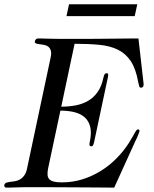

<svg xmlns="http://www.w3.org/2000/svg" viewBox="-55 -856 705 878"><path d="M176.3 -591.8Q181.2 -613.8 177 -625.7Q172.9 -637.7 164.3 -643.6Q155.8 -649.4 144.8 -651.1Q133.8 -652.8 124.3 -654.1Q114.7 -655.3 108.9 -657.7Q103 -660.2 104.5 -668Q105.5 -672.4 109.4 -676.3Q113.3 -680.2 120.1 -680.2Q129.4 -680.2 139.2 -679.9Q148.9 -679.7 162.6 -679.2Q176.3 -678.7 195.6 -678.5Q214.8 -678.2 242.7 -678.2Q289.1 -678.2 324.2 -678.2Q359.4 -678.2 387.5 -678.5Q415.5 -678.7 438.7 -679Q461.9 -679.2 483.6 -679.4Q505.4 -679.7 528.1 -679.9Q550.8 -680.2 578.1 -680.2L599.6 -491.2Q601.1 -478.5 601.6 -473.1Q602.1 -467.8 601.1 -463.9Q600.1 -460 597.4 -457.5Q594.7 -455.1 589.4 -455.1Q584 -455.1 582 -460.7Q580.1 -466.3 577.1 -480Q566.4 -541 543.2 -576.2Q520 -611.3 483.9 -628.9Q447.8 -646.5 398.4 -651.1Q349.1 -655.8 286.1 -655.8L225.1 -368.2Q260.7 -368.2 292 -374.3Q323.2 -380.4 348.6 -395.3Q374 -410.2 391.8 -435.8Q409.7 -461.4 418 -501Q420.4 -511.7 423.3 -516.4Q426.3 -521 432.1 -521Q439 -521 439.7 -516.4Q440.4 -511.7 438 -501L375.5 -207Q373 -196.3 370.6 -191.7Q368.2 -187 361.3 -187Q350.6 -187 355.5 -207Q364.3 -248 357.7 -275.4Q351.1 -302.7 332.5 -319.3Q314 -335.9 285.4 -343Q256.8 -350.1 221.2 -350.1L165 -85.9Q161.6 -69.3 162.4 -57.1Q163.1 -44.9 169.9 -37.1Q176.8 -29.3 190.9 -25.6Q205.1 -22 228 -22Q276.9 -22 321.5 -35.9Q366.2 -49.8 405.3 -74Q444.3 -98.1 477.1 -131.1Q509.8 -164.1 534.2 -202.1Q545.9 -220.7 552.5 -232.7Q559.1 -244.6 563 -251.5Q566.9 -258.3 569.6 -261.2Q572.3 -264.2 576.7 -264.2Q584.5 -264.2 582.5 -254.9Q581.5 -251 576.4 -238Q571.3 -225.1 564 -210.9L467.3 2Q421.4 1.5 376.7 1.2Q332 1 286.6 0.7Q241.2 0.5 194.6 0.2Q147.9 0 98.6 0Q70.8 0 51.3 0.2Q31.7 0.5 17.8 1Q3.9 1.5 -5.9 1.7Q-15.6 2 -24.9 2Q-31.7 2 -33.9 -1.7Q-36.1 -5.4 -35.2 -9.8Q-33.7 -17.6 -26.6 -20.3Q-19.5 -22.9 -9.5 -24.2Q0.5 -25.4 12.2 -27.1Q23.9 -28.8 34.9 -34.7Q45.9 -40.5 55.2 -52.5Q64.5 -64.5 68.8 -85.9ZM561 -782.2H249L260.7 -836.4H572.8Z"/></svg>

Font: XB Zar
Style: Italic
Weight: 400
Italic angle: -12°
Designer: Behnam
Foundry: Irmug
Version: Version 8.005 2009